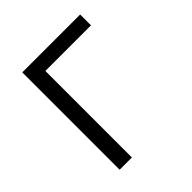

<svg xmlns="http://www.w3.org/2000/svg" viewBox="-188 -838 976 976"><g transform="rotate(-45 300.0 -350.0)"><path d="M120 0H208V-622H536V-700H120Z"/></g></svg>

Font: CommitMonoNiceRocks
Style: Regular
Weight: 400
Monospace: yes
Designer: Eigil Nikolajsen
Foundry: Eigil Nikolajsen
Version: Version 1.143